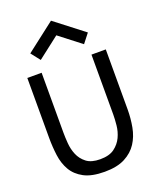

<svg xmlns="http://www.w3.org/2000/svg" viewBox="-213 -1350 1208 1480"><g transform="rotate(-20 390.5 -610.0)"><path d="M391.2 -1227.5 627.5 -1045 568.8 -970 391.2 -1107.5 213.8 -970 155 -1045ZM383.8 8.8Q277.5 8.8 214.4 -25Q151.2 -58.8 119.4 -113.8Q87.5 -168.8 78.1 -239.4Q68.8 -310 68.8 -383.8V-875H186.2V-383.8Q186.2 -346.2 190 -296.2Q193.8 -246.2 212.5 -201.2Q231.2 -156.2 271.2 -125Q311.2 -93.8 383.8 -93.8Q458.8 -93.8 500.6 -125Q542.5 -156.2 563.8 -201.2Q585 -246.2 590 -296.2Q595 -346.2 595 -383.8V-875H712.5V-383.8Q712.5 -310 699.4 -239.4Q686.2 -168.8 650.6 -113.8Q615 -58.8 550.6 -25Q486.2 8.8 383.8 8.8Z"/></g></svg>

Font: Abordage
Style: Regular
Weight: 400
Designer: Ange Degheest & Eugénie Bidaut
Foundry: Velvetyne Type Foundry
Version: Version 1.000;FEAKit 1.0